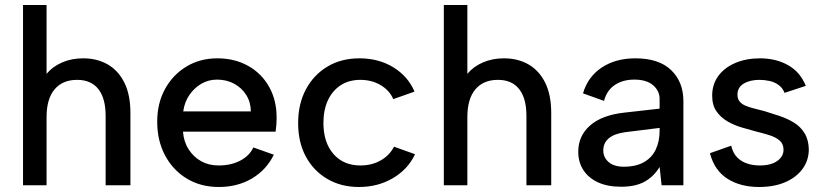

<svg xmlns="http://www.w3.org/2000/svg" viewBox="-20 -740 3293 767"><path d="M72 -720H166V-445Q190 -474 228 -490.5Q266 -507 312 -507Q368 -507 410.5 -482.5Q453 -458 477 -409.5Q501 -361 501 -289V0H402V-277Q402 -347 373 -384Q344 -421 288 -421Q230 -421 198 -383Q166 -345 166 -272V0H72Z M854 7Q782 7 726.5 -26.5Q671 -60 639.5 -119Q608 -178 608 -254Q608 -327 639 -384Q670 -441 724.5 -474Q779 -507 848 -507Q918 -507 972 -476.5Q1026 -446 1056 -391.5Q1086 -337 1085 -266Q1085 -254 1084 -241.5Q1083 -229 1081 -214H711Q714 -174 733.5 -143.5Q753 -113 783.5 -96Q814 -79 853 -79Q903 -79 940 -98.5Q977 -118 992 -151L1074 -122Q1044 -61 986.5 -27Q929 7 854 7ZM982 -295Q982 -331 964 -360Q946 -389 915.5 -405.5Q885 -422 847 -422Q813 -422 784.5 -405.5Q756 -389 736.5 -360.5Q717 -332 712 -295Z M1414 7Q1342 7 1287 -25.5Q1232 -58 1201.5 -115Q1171 -172 1171 -248Q1171 -325 1202 -383Q1233 -441 1288 -474Q1343 -507 1416 -507Q1493 -507 1551.5 -471Q1610 -435 1636 -374L1551 -344Q1536 -379 1500.5 -400Q1465 -421 1420 -421Q1374 -421 1341 -399.5Q1308 -378 1290 -339.5Q1272 -301 1272 -249Q1272 -171 1312 -125Q1352 -79 1420 -79Q1465 -79 1500.5 -99Q1536 -119 1554 -154L1638 -124Q1610 -64 1550 -28.5Q1490 7 1414 7Z M1753 -720H1847V-445Q1871 -474 1909 -490.5Q1947 -507 1993 -507Q2049 -507 2091.5 -482.5Q2134 -458 2158 -409.5Q2182 -361 2182 -289V0H2083V-277Q2083 -347 2054 -384Q2025 -421 1969 -421Q1911 -421 1879 -383Q1847 -345 1847 -272V0H1753Z M2623 0 2615 -73Q2592 -35 2555.5 -14.5Q2519 6 2461 6Q2407 6 2369 -11.5Q2331 -29 2310.5 -60.5Q2290 -92 2290 -134Q2290 -197 2337 -238.5Q2384 -280 2473 -290L2615 -306V-345Q2615 -377 2589 -399.5Q2563 -422 2514 -422Q2468 -422 2436 -400.5Q2404 -379 2393 -337L2309 -367Q2328 -433 2383.5 -470Q2439 -507 2518 -507Q2612 -507 2661 -460Q2710 -413 2710 -336V0ZM2615 -229 2478 -212Q2434 -206 2412 -187.5Q2390 -169 2390 -139Q2390 -111 2411.5 -92.5Q2433 -74 2472 -74Q2520 -74 2552 -92Q2584 -110 2599.5 -142.5Q2615 -175 2615 -218Z M2901 -158Q2908 -128 2925 -111Q2942 -94 2965.5 -86.5Q2989 -79 3015 -79Q3060 -79 3085 -97Q3110 -115 3110 -142Q3110 -165 3094.5 -178.5Q3079 -192 3053.5 -200Q3028 -208 2999 -215Q2973 -222 2942.5 -231Q2912 -240 2885.5 -255.5Q2859 -271 2842 -295.5Q2825 -320 2825 -358Q2825 -403 2849.5 -436.5Q2874 -470 2917.5 -488.5Q2961 -507 3016 -507Q3080 -507 3128.5 -479.5Q3177 -452 3199 -397L3114 -369Q3107 -388 3091 -400Q3075 -412 3054.5 -416.5Q3034 -421 3014 -421Q2976 -421 2951 -406Q2926 -391 2926 -362Q2926 -346 2934 -335.5Q2942 -325 2956.5 -318.5Q2971 -312 2991 -307Q3011 -302 3034 -296Q3064 -287 3095 -276.5Q3126 -266 3152 -250Q3178 -234 3194 -208Q3210 -182 3211 -144Q3211 -100 3186.5 -66Q3162 -32 3117.5 -12.5Q3073 7 3012 7Q2938 7 2886 -26Q2834 -59 2816 -128Z"/></svg>

Font: Albert Sans Medium
Style: Regular
Weight: 500
Designer: Andreas Rasmussen
Foundry: a.Foundry
Version: Version 1.025